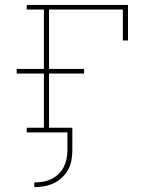

<svg xmlns="http://www.w3.org/2000/svg" viewBox="-20 -540 640 783"><path d="M120 223V204Q138 204 155.5 201Q173 198 189.5 190Q206 182 219 169.5Q232 157 240 141Q248 125 251.5 107.5Q255 90 255 72V0H89V-19H159V-240H48V-259H159V-501H89V-520H502V-375H481V-501H180V-259H323V-240H180V-19H275V72Q275 92 271.5 112.5Q268 133 258.5 151Q249 169 233.5 183.5Q218 198 199.5 207Q181 216 160.5 219.5Q140 223 120 223Z"/></svg>

Font: Iosevka HT Thin Extended
Style: Regular
Weight: 100
Width: 7
Monospace: yes
Designer: Belleve Invis
Foundry: Belleve Invis
Version: Version 32.3.0; ttfautohint (v1.8.4)